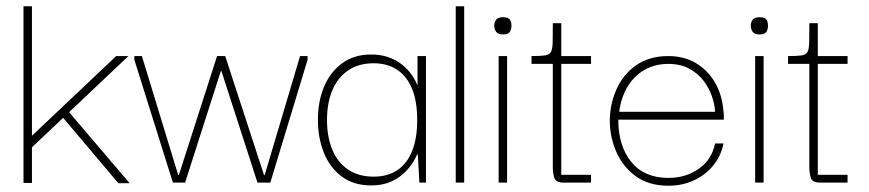

<svg xmlns="http://www.w3.org/2000/svg" viewBox="-20 -583 2776 613"><path d="M82 1H55V-563H82ZM197 -229 394 2H358L178 -211ZM75 -106V-143L351 -404H390Z M532 0 409 -392V-404H433L549 -24H551L673 -404H699L823 -24H825L938 -404H962V-392L843 0H802L687 -356H685L571 0Z M1165 9Q1109 9 1071 -19.5Q1033 -48 1014 -95.5Q995 -143 995 -200Q995 -260 1015 -307Q1035 -354 1073 -381.5Q1111 -409 1165 -409Q1192 -409 1215 -402Q1238 -395 1256.5 -382Q1275 -369 1289 -351.5Q1303 -334 1312 -312H1313V-404H1340V0H1319L1314 -90H1312Q1302 -68 1288 -50Q1274 -32 1255.5 -18.5Q1237 -5 1214.5 2Q1192 9 1165 9ZM1173 -19Q1218 -19 1249 -40Q1280 -61 1296 -101.5Q1312 -142 1312 -199Q1312 -261 1295 -301Q1278 -341 1247 -361Q1216 -381 1173 -381Q1124 -381 1090.5 -357.5Q1057 -334 1040.5 -293.5Q1024 -253 1024 -200Q1024 -146 1041 -105Q1058 -64 1091.5 -41.5Q1125 -19 1173 -19Z M1435 0V-563H1462V0Z M1572 0V-404H1599V0ZM1586 -473Q1570 -473 1564 -481.5Q1558 -490 1558 -501Q1558 -512 1564 -520Q1570 -528 1586 -528Q1603 -528 1608 -520Q1613 -512 1613 -501Q1613 -490 1608 -481.5Q1603 -473 1586 -473Z M1779 0Q1754 0 1749.5 -16Q1745 -32 1745 -47V-386H1772V-25H1867V0ZM1677 -379V-404Q1705 -404 1719.5 -406Q1734 -408 1739 -417Q1744 -426 1744.5 -448Q1745 -470 1745 -509H1772V-404H1867V-379Z M2114 10Q2051 10 2009 -21Q1967 -52 1946.5 -101Q1926 -150 1927 -202Q1928 -253 1949 -299.5Q1970 -346 2011.5 -375Q2053 -404 2114 -404Q2163 -404 2201 -382Q2239 -360 2262.5 -320Q2286 -280 2290 -226Q2291 -220 2291 -213.5Q2291 -207 2291 -201H1954Q1954 -117 1995.5 -66Q2037 -15 2114 -15Q2170 -15 2211.5 -44.5Q2253 -74 2263 -125H2290Q2282 -85 2257 -54.5Q2232 -24 2195 -7Q2158 10 2114 10ZM1957 -226H2263Q2262 -249 2253 -275.5Q2244 -302 2226 -325.5Q2208 -349 2180 -364Q2152 -379 2114 -379Q2080 -379 2053 -367.5Q2026 -356 2006 -335.5Q1986 -315 1973.5 -287Q1961 -259 1957 -226Z M2391 0V-404H2418V0ZM2405 -473Q2389 -473 2383 -481.5Q2377 -490 2377 -501Q2377 -512 2383 -520Q2389 -528 2405 -528Q2422 -528 2427 -520Q2432 -512 2432 -501Q2432 -490 2427 -481.5Q2422 -473 2405 -473Z M2598 0Q2573 0 2568.5 -16Q2564 -32 2564 -47V-386H2591V-25H2686V0ZM2496 -379V-404Q2524 -404 2538.5 -406Q2553 -408 2558 -417Q2563 -426 2563.5 -448Q2564 -470 2564 -509H2591V-404H2686V-379Z"/></svg>

Font: Darker Grotesque Light Light
Style: Regular
Weight: 300
Version: Version 1.000;gftools[0.9.28]